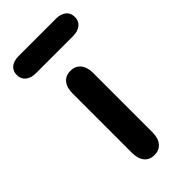

<svg xmlns="http://www.w3.org/2000/svg" viewBox="-218 -607 661 661"><g transform="rotate(-45 112.5 -276.0)"><path d="M62 -51Q62 -22 75 -6Q88 10 112 10Q135 10 148.5 -6Q162 -22 162 -51V-340Q162 -368 148.5 -384Q135 -400 112 -400Q88 -400 75 -384Q62 -368 62 -340ZM22 -562Q-2 -562 -15.5 -551Q-29 -540 -29 -520Q-29 -501 -15.5 -489.5Q-2 -478 22 -478H203Q227 -478 240.5 -489.5Q254 -501 254 -520Q254 -540 240.5 -551Q227 -562 203 -562Z"/></g></svg>

Font: Beiruti SemiBold
Style: Regular
Weight: 600
Designer: Arlette Boutros
Foundry: Boutros
Version: Version 1.41